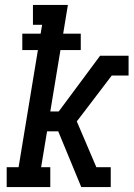

<svg xmlns="http://www.w3.org/2000/svg" viewBox="-20 -755 540 775"><path d="M7 0V-80H55L133 -553H70V-619H144L150 -655H113V-735H254L235 -619H306V-553H224L183 -305H217L384 -530H499V-450H431L326 -312L290 -265L369 -80H427V0H308L215 -225H170L146 -80H183V0Z"/></svg>

Font: Iosevka Curly Slab MdObl
Style: Regular
Weight: 500
Italic angle: -9°
Monospace: yes
Designer: Belleve Invis
Foundry: Belleve Invis
Version: Version 11.0.0; ttfautohint (v1.8.3)